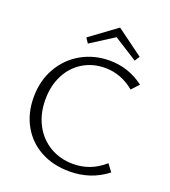

<svg xmlns="http://www.w3.org/2000/svg" viewBox="-154 -972 966 1090"><g transform="rotate(20 329.0 -427.0)"><path d="M57 -322Q57 -422 102 -500Q147 -578 223.5 -621Q300 -664 393 -664Q508 -664 600 -594L559 -550Q479 -616 383 -616Q308 -616 249 -580Q190 -544 157 -479.5Q124 -415 124 -332Q124 -246 159 -180Q194 -114 256 -77.5Q318 -41 396 -41Q503 -41 584 -114L617 -70Q520 6 391 6Q292 6 216.5 -35Q141 -76 99 -150.5Q57 -225 57 -322ZM525 -712 383 -802 242 -712 222 -742 383 -860 544 -742Z"/></g></svg>

Font: Ysabeau Semilight
Style: Regular
Weight: 300
Designer: Christian Thalmann (Catharsis Fonts)
Version: Version 0.003